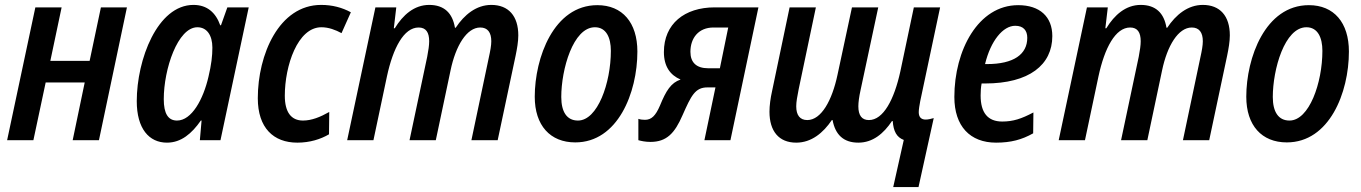

<svg xmlns="http://www.w3.org/2000/svg" viewBox="-20 -571 5545 782"><path d="M9 0H116L166 -235H325L276 0H383L497 -541H391L345 -323H185L231 -541H124Z M701 -80C665 -80 647 -108 647 -167C647 -290 704 -460 784 -460C822 -460 845 -428 845 -377C845 -344 841 -308 829 -258C808 -167 761 -80 701 -80ZM660 10C718 10 761 -27 798 -80H801L794 0H878L993 -541H906L880 -468H877C859 -519 824 -551 768 -551C621 -551 537 -328 537 -159C537 -47 587 10 660 10Z M1191 10C1242 10 1286 -4 1320 -24L1321 -115C1284 -94 1249 -80 1214 -80C1166 -80 1140 -114 1140 -181C1140 -303 1192 -460 1289 -460C1319 -460 1347 -449 1371 -436L1409 -521C1374 -540 1334 -551 1288 -551C1116 -551 1030 -348 1030 -171C1030 -50 1094 10 1191 10Z M1394 0H1501L1556 -260C1581 -376 1625 -459 1685 -459C1715 -459 1728 -439 1728 -403C1728 -387 1725 -366 1720 -340L1648 0H1755L1815 -284C1836 -385 1881 -459 1936 -459C1966 -459 1981 -439 1981 -403C1981 -386 1977 -364 1971 -337L1900 0H2007L2080 -344C2086 -373 2091 -402 2091 -427C2091 -506 2051 -551 1981 -551C1920 -551 1871 -511 1836 -458H1833C1823 -518 1789 -551 1728 -551C1667 -551 1621 -510 1588 -456H1584L1594 -541H1509Z M2323 9C2496 9 2576 -193 2576 -361C2576 -479 2515 -550 2413 -550C2235 -550 2158 -335 2158 -177C2158 -60 2221 9 2323 9ZM2334 -80C2289 -80 2266 -115 2266 -176C2266 -288 2314 -460 2403 -460C2449 -460 2468 -418 2468 -364C2468 -233 2414 -80 2334 -80Z M2864 -293C2817 -293 2792 -316 2792 -360C2792 -416 2825 -459 2886 -459H2946L2912 -293ZM2629 7C2695 7 2728 -28 2760 -102C2795 -181 2811 -215 2861 -215H2894L2849 0H2955L3069 -541H2891C2768 -541 2684 -474 2684 -359C2684 -300 2710 -265 2752 -247C2713 -234 2693 -202 2668 -141C2650 -99 2633 -83 2607 -83C2597 -83 2588 -84 2580 -87V0C2591 3 2608 7 2629 7Z M3618 191H3721L3783 -90C3772 -87 3761 -84 3750 -84C3733 -84 3722 -93 3722 -114C3722 -125 3725 -143 3728 -159L3809 -541H3702L3647 -280C3622 -166 3578 -82 3519 -82C3490 -82 3476 -101 3476 -138C3476 -154 3479 -177 3485 -204L3557 -541H3450L3391 -266C3369 -162 3325 -82 3268 -82C3238 -82 3223 -102 3223 -138C3223 -156 3227 -178 3233 -208L3303 -541H3196L3125 -202C3118 -171 3114 -141 3114 -116C3114 -37 3152 10 3223 10C3285 10 3333 -30 3368 -82H3371C3382 -23 3415 10 3476 10C3535 10 3579 -27 3613 -78H3616C3619 -36 3632 -12 3661 -1Z M4037 10C4097 10 4142 -2 4188 -28L4189 -113C4140 -87 4106 -76 4062 -76C4003 -76 3974 -112 3974 -182C3974 -198 3975 -215 3978 -231H3992C4172 -231 4266 -307 4266 -424C4266 -503 4215 -550 4127 -550C3964 -550 3867 -366 3867 -176C3867 -57 3931 10 4037 10ZM3992 -310C4015 -405 4065 -466 4115 -466C4148 -466 4164 -447 4164 -417C4164 -350 4109 -310 4000 -310Z M4292 0H4399L4454 -260C4479 -376 4523 -459 4583 -459C4613 -459 4626 -439 4626 -403C4626 -387 4623 -366 4618 -340L4546 0H4653L4713 -284C4734 -385 4779 -459 4834 -459C4864 -459 4879 -439 4879 -403C4879 -386 4875 -364 4869 -337L4798 0H4905L4978 -344C4984 -373 4989 -402 4989 -427C4989 -506 4949 -551 4879 -551C4818 -551 4769 -511 4734 -458H4731C4721 -518 4687 -551 4626 -551C4565 -551 4519 -510 4486 -456H4482L4492 -541H4407Z M5221 9C5394 9 5474 -193 5474 -361C5474 -479 5413 -550 5311 -550C5133 -550 5056 -335 5056 -177C5056 -60 5119 9 5221 9ZM5232 -80C5187 -80 5164 -115 5164 -176C5164 -288 5212 -460 5301 -460C5347 -460 5366 -418 5366 -364C5366 -233 5312 -80 5232 -80Z"/></svg>

Font: Noto Sans Display SemiCondensed Medium
Style: Italic
Weight: 500
Width: 4
Italic angle: -12°
Designer: Monotype Design Team
Foundry: Monotype Imaging Inc.
Version: Version 1.900